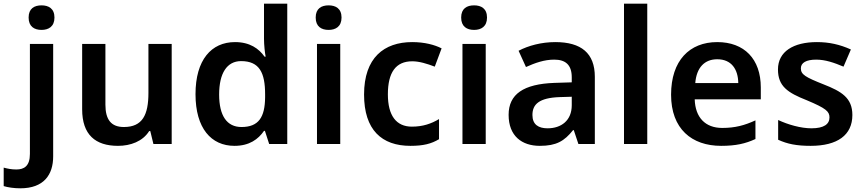

<svg xmlns="http://www.w3.org/2000/svg" viewBox="-81 -780 4677 1040"><path d="M74 -685C74 -636 105 -618 144 -618C182 -618 214 -636 214 -685C214 -734 182 -751 144 -751C105 -751 74 -734 74 -685ZM29 240C156 240 207 167 207 67V-542H81V54C81 120 49 138 8 138C-19 138 -38 134 -61 128V228C-39 235 -5 240 29 240Z M849 -542H723V-277C723 -158 691 -92 590 -92C521 -92 490 -132 490 -213V-542H364V-188C364 -50 436 10 558 10C626 10 692 -14 727 -70H733L750 0H849Z M1189 10C1270 10 1318 -26 1349 -71H1354L1377 0H1475V-760H1349V-570C1349 -536 1354 -492 1358 -473H1352C1321 -517 1272 -552 1192 -552C1064 -552 978 -456 978 -270C978 -85 1063 10 1189 10ZM1227 -92C1148 -92 1106 -153 1106 -268C1106 -383 1148 -449 1225 -449C1325 -449 1355 -385 1355 -269V-253C1354 -145 1320 -92 1227 -92Z M1699 -751C1660 -751 1629 -734 1629 -685C1629 -636 1660 -618 1699 -618C1737 -618 1769 -636 1769 -685C1769 -734 1737 -751 1699 -751ZM1762 -542H1636V0H1762Z M2142 10C2212 10 2255 -1 2297 -26V-135C2255 -110 2210 -94 2150 -94C2066 -94 2020 -153 2020 -269C2020 -388 2063 -448 2152 -448C2190 -448 2232 -435 2274 -419L2311 -518C2274 -537 2219 -552 2152 -552C1999 -552 1891 -467 1891 -268C1891 -76 1987 10 2142 10Z M2487 -751C2448 -751 2417 -734 2417 -685C2417 -636 2448 -618 2487 -618C2525 -618 2557 -636 2557 -685C2557 -734 2525 -751 2487 -751ZM2550 -542H2424V0H2550Z M2927 -552C2852 -552 2781 -533 2728 -505L2768 -417C2817 -439 2867 -457 2921 -457C2981 -457 3016 -430 3016 -361V-334L2922 -331C2755 -325 2674 -270 2674 -158C2674 -43 2746 10 2843 10C2933 10 2976 -16 3023 -75H3027L3052 0H3141V-364C3141 -492 3067 -552 2927 -552ZM2950 -254 3016 -256V-210C3016 -127 2959 -85 2885 -85C2836 -85 2803 -105 2803 -157C2803 -215 2839 -250 2950 -254Z M3425 0V-760H3299V0Z M3804 -552C3654 -552 3554 -452 3554 -267C3554 -82 3666 10 3825 10C3905 10 3957 -2 4011 -27V-128C3952 -101 3901 -87 3831 -87C3739 -87 3685 -144 3682 -242H4040V-306C4040 -461 3950 -552 3804 -552ZM3804 -459C3881 -459 3917 -405 3918 -330H3685C3692 -415 3736 -459 3804 -459Z M4536 -157C4536 -250 4477 -285 4380 -323C4282 -362 4257 -376 4257 -410C4257 -440 4286 -457 4340 -457C4390 -457 4438 -440 4488 -419L4528 -512C4468 -539 4410 -552 4344 -552C4217 -552 4133 -501 4133 -404C4133 -313 4185 -278 4289 -237C4394 -193 4412 -176 4412 -144C4412 -108 4383 -85 4314 -85C4257 -85 4187 -105 4134 -130V-23C4184 0 4234 10 4310 10C4455 10 4536 -48 4536 -157Z"/></svg>

Font: Noto Sans Ol Chiki SemiBold
Style: Regular
Weight: 600
Designer: Monotype Design Team, Lewis McGuffie
Foundry: Monotype Imaging Inc.
Version: Version 2.003